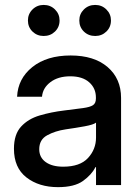

<svg xmlns="http://www.w3.org/2000/svg" viewBox="-20 -751 569 779"><path d="M215.3 8.3Q138.2 8.3 87.4 -31Q36.6 -70.3 36.6 -147.5Q36.6 -206.1 65.7 -237.5Q94.7 -269 141.4 -282.7Q188 -296.4 240.2 -302.7Q288.6 -308.6 316.9 -312.5Q345.2 -316.4 357.2 -324.2Q369.1 -332 369.1 -351.1V-355.5Q369.1 -393.1 341.8 -417.2Q314.5 -441.4 265.1 -441.4Q215.8 -441.4 184.6 -417.7Q153.3 -394 150.4 -358.4H49.3Q52.7 -432.1 111.3 -479Q169.9 -525.9 266.6 -525.9Q361.8 -525.9 416.5 -479Q471.2 -432.1 471.2 -353.5V0H369.6V-73.2H367.7Q351.6 -42 316.7 -16.8Q281.7 8.3 215.3 8.3ZM236.3 -74.7Q304.7 -74.7 337.2 -110.1Q369.6 -145.5 369.6 -192.9V-253.4Q359.4 -245.1 323.2 -238.5Q287.1 -231.9 246.1 -226.1Q203.6 -219.7 171.4 -202.1Q139.2 -184.6 139.2 -145.5Q139.2 -112.3 165.3 -93.5Q191.4 -74.7 236.3 -74.7ZM366.2 -605Q338.9 -605 320.3 -623Q301.8 -641.1 301.8 -668Q301.8 -694.3 320.3 -712.6Q338.9 -731 366.2 -731Q393.1 -731 411.6 -712.6Q430.2 -694.3 430.2 -668Q430.2 -641.1 411.6 -623Q393.1 -605 366.2 -605ZM157.2 -605Q130.4 -605 111.8 -623Q93.3 -641.1 93.3 -668Q93.3 -694.3 111.8 -712.6Q130.4 -731 157.2 -731Q184.6 -731 203.1 -712.6Q221.7 -694.3 221.7 -668Q221.7 -641.1 203.1 -623Q184.6 -605 157.2 -605Z"/></svg>

Font: Inter Display Medium
Style: Regular
Weight: 500
Designer: Rasmus Andersson
Foundry: rsms
Version: Version 4.001;git-9221beed3